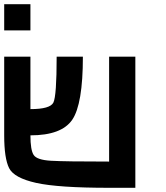

<svg xmlns="http://www.w3.org/2000/svg" viewBox="-20 -895 790 915"><path d="M125 -875V-750H0V-875ZM500 -625H625V0H500Q257.8 0 152.3 -23.4Q46.9 -46.9 23.4 -93.8Q0 -140.6 0 -250V-625H125V-375Q218.8 -375 234.4 -406.2Q250 -437.5 250 -625H375Q375 -398.4 324.2 -324.2Q273.4 -250 125 -250Q125 -179.7 140.6 -156.2Q156.2 -132.8 222.7 -128.9Q289.1 -125 500 -125Z"/></svg>

Font: CraftyPE
Style: Regular
Weight: 400
Designer: Erek Butcher
Foundry: Haunted Coop
Version: Version 0.018;April 4, 2024;FontCreator 15.0.0.2962 64-bit